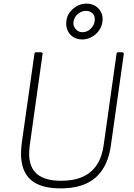

<svg xmlns="http://www.w3.org/2000/svg" viewBox="-20 -1031 742 1061"><path d="M593 -229Q582 -149 547.5 -95.5Q513 -42 455 -16Q397 10 314 10Q204 10 150 -37.5Q96 -85 96 -183Q96 -197 97.5 -213Q99 -229 101 -246L170 -732Q171 -738 172.5 -740Q174 -742 178 -742H206Q212 -742 214.5 -739.5Q217 -737 215 -731L144 -225Q143 -213 142 -202.5Q141 -192 141 -181Q141 -106 185 -69Q229 -32 318 -32Q388 -32 437 -54Q486 -76 515 -120Q544 -164 553 -230L624 -734Q625 -739 626.5 -740.5Q628 -742 632 -742H656Q661 -742 662.5 -739.5Q664 -737 664 -732L593 -229ZM546 -911Q540 -869 507.5 -841Q475 -813 434 -813Q406 -813 384.5 -826.5Q363 -840 353 -864Q343 -888 347 -917Q352 -956 385 -983.5Q418 -1011 458 -1011Q487 -1011 508 -997.5Q529 -984 539.5 -961.5Q550 -939 546 -911ZM503 -914Q507 -940 493 -955.5Q479 -971 455 -971Q431 -971 410.5 -954Q390 -937 386 -910Q383 -888 398 -870.5Q413 -853 435 -853Q461 -853 480.5 -871.5Q500 -890 503 -914Z"/></svg>

Font: Libre Franklin Thin Thin
Style: Italic
Weight: 250
Italic angle: -8°
Version: Version 3.000